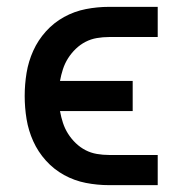

<svg xmlns="http://www.w3.org/2000/svg" viewBox="-20 -540 540 560"><path d="M440 0H298Q264 0 230.5 -6.5Q197 -13 167 -29.5Q137 -46 114 -71.5Q91 -97 77 -128Q63 -159 57.5 -192.5Q52 -226 52 -260Q52 -294 57.5 -327.5Q63 -361 77 -392Q91 -423 114 -448.5Q137 -474 167 -490.5Q197 -507 230.5 -513.5Q264 -520 298 -520H440V-432H298Q280 -432 262.5 -429Q245 -426 229.5 -418Q214 -410 201 -397.5Q188 -385 178.5 -370Q169 -355 163.5 -338Q158 -321 155 -304H367V-216H155Q158 -199 163.5 -182Q169 -165 178.5 -150Q188 -135 201 -122.5Q214 -110 229.5 -102Q245 -94 262.5 -91Q280 -88 298 -88H440Z"/></svg>

Font: Iosevka Term Curly Semibold
Style: Regular
Weight: 600
Designer: Belleve Invis
Foundry: Belleve Invis
Version: Version 32.3.0